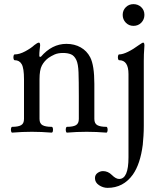

<svg xmlns="http://www.w3.org/2000/svg" viewBox="-20 -637 793 928"><path d="M39 4Q35 4 33.5 -3Q32 -10 33.5 -17Q35 -24 39 -24Q68 -24 82 -32Q96 -40 96 -62V-254Q96 -307 85 -326.5Q74 -346 51 -346Q47 -346 45.5 -353Q44 -360 45.5 -367Q47 -374 51 -374Q74 -374 102 -389Q130 -404 146 -419Q161 -431 168 -431Q174 -431 174 -417Q173 -406 171.5 -395Q170 -384 170 -364L177 -362Q231 -425 301 -425Q340 -425 370 -408Q400 -391 416 -360Q436 -321 436 -232V-62Q436 -40 450.5 -32Q465 -24 494 -24Q498 -24 499.5 -17Q501 -10 499.5 -3Q498 4 494 4Q470 2 446 1Q422 0 399 0Q375 0 351 1Q327 2 304 4Q300 4 298.5 -3Q297 -10 298.5 -17Q300 -24 304 -24Q333 -24 347 -32Q361 -40 361 -62V-173Q361 -247 359.5 -287.5Q358 -328 349 -347Q339 -368 323 -374.5Q307 -381 285 -381Q260 -381 243.5 -373.5Q227 -366 214 -357Q194 -342 182.5 -320.5Q171 -299 171 -254V-62Q171 -40 185.5 -32Q200 -24 229 -24Q234 -24 235.5 -17Q237 -10 235.5 -3Q234 4 229 4Q205 2 181 1Q157 0 134 0Q110 0 86.5 1Q63 2 39 4ZM625 -512Q603 -512 588 -527.5Q573 -543 573 -565Q573 -587 588 -602Q603 -617 625 -617Q647 -617 662.5 -602.5Q678 -588 678 -565Q678 -543 663 -527.5Q648 -512 625 -512ZM500 271Q478 271 458.5 258Q439 245 439 224Q439 208 451.5 199Q464 190 478 190Q502 190 521 209Q540 228 556 228Q601 228 601 124V-279Q601 -346 556 -346Q552 -346 550.5 -353Q549 -360 550.5 -367Q552 -374 556 -374Q573 -374 598.5 -386.5Q624 -399 651 -419Q668 -431 672 -431Q678 -431 678 -417Q676 -392 675.5 -374Q675 -356 675 -342V-29Q675 -4 673.5 19.5Q672 43 670 63Q658 156 622 207Q576 271 500 271Z"/></svg>

Font: Junicode
Style: Regular
Weight: 400
Designer: Peter S. Baker
Version: Version 2.100; ttfautohint (v1.8.4)